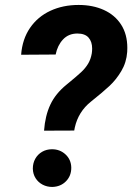

<svg xmlns="http://www.w3.org/2000/svg" viewBox="-20 -741 529 768"><path d="M276.9 -218.8 156.2 -218.3Q160.6 -278.3 181.4 -322.5Q202.1 -366.7 246.6 -402.8Q254.9 -409.7 254.4 -409.2Q287.6 -436.5 304.7 -452.4Q321.8 -468.3 332.5 -486.3Q343.3 -504.4 347.2 -527.8Q348.6 -537.6 348.6 -546.9Q348.6 -574.2 334.2 -590.6Q319.8 -606.9 289.6 -606.9Q254.4 -606.9 232.2 -583.3Q210 -559.6 202.6 -522.9L64.5 -522Q69.3 -584.5 100.1 -629.4Q130.9 -674.3 181.4 -697.8Q231.9 -721.2 294.4 -721.2Q351.1 -721.2 395.3 -701.2Q439.5 -681.2 464.4 -642.6Q489.3 -604 489.3 -549.3Q489.3 -538.6 488.8 -533.2Q485.8 -491.2 465.3 -456.8Q444.8 -422.4 418.2 -397.5Q391.6 -372.6 343.8 -334.5Q293.5 -294.4 279.3 -231.4ZM188 -144Q219.7 -144 241.9 -123.5Q264.2 -103 265.1 -71.3Q265.6 -38.1 244.1 -16.1Q222.7 5.9 189 6.8Q168 6.8 150.4 -2.4Q132.8 -11.7 122.3 -28.3Q111.8 -44.9 111.3 -66.4Q111.3 -88.4 121.1 -106Q130.9 -123.5 148.4 -133.8Q166 -144 188 -144Z"/></svg>

Font: Mardoto
Style: Bold Italic
Weight: 700
Italic angle: -12°
Designer: Christian Robertson, Vahan Hovhannisyan
Foundry: Google
Version: Version 1.000